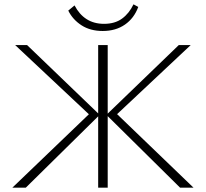

<svg xmlns="http://www.w3.org/2000/svg" viewBox="-20 -866 950 886"><path d="M811 0 471 -336 805 -658H860L503 -323L506 -353L873 0ZM37 0 405 -353 407 -323 50 -658H105L440 -336L99 0ZM433 0V-658H477V0ZM454 -723Q397 -723 356.5 -749Q316 -775 295 -817L324 -841Q346 -799 380 -777.5Q414 -756 460 -756Q510 -756 543 -780Q576 -804 596 -846L618 -834Q599 -782 556.5 -752.5Q514 -723 454 -723Z"/></svg>

Font: Ysabeau SC ExtraLight
Style: Regular
Weight: 250
Designer: Christian Thalmann (Catharsis Fonts)
Version: Version 2.001;gftools[0.9.30]; featfreeze: smcp